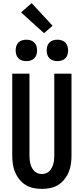

<svg xmlns="http://www.w3.org/2000/svg" viewBox="-20 -1210 540 1238"><path d="M250 8Q223 8 196 2.5Q169 -3 146 -17Q123 -31 105.5 -52.5Q88 -74 77.5 -99Q67 -124 63 -151Q59 -178 59 -205V-735H170V-205Q170 -192 171.5 -178.5Q173 -165 176.5 -152.5Q180 -140 186 -128Q192 -116 201.5 -106.5Q211 -97 224 -92.5Q237 -88 250 -88Q263 -88 276 -92.5Q289 -97 298.5 -106.5Q308 -116 314 -128Q320 -140 323.5 -152.5Q327 -165 328.5 -178.5Q330 -192 330 -205V-735H441V-205Q441 -178 437 -151Q433 -124 422.5 -99Q412 -74 394.5 -52.5Q377 -31 354 -17Q331 -3 304 2.5Q277 8 250 8ZM350 -816Q336 -816 322.5 -820Q309 -824 299 -834Q289 -844 285 -857.5Q281 -871 281 -885Q281 -899 285 -912.5Q289 -926 299 -936Q309 -946 322.5 -950Q336 -954 350 -954Q364 -954 377.5 -950Q391 -946 401 -936Q411 -926 415 -912.5Q419 -899 419 -885Q419 -871 415 -857.5Q411 -844 401 -834Q391 -824 377.5 -820Q364 -816 350 -816ZM150 -816Q136 -816 122.5 -820Q109 -824 99 -834Q89 -844 85 -857.5Q81 -871 81 -885Q81 -899 85 -912.5Q89 -926 99 -936Q109 -946 122.5 -950Q136 -954 150 -954Q164 -954 177.5 -950Q191 -946 201 -936Q211 -926 215 -912.5Q219 -899 219 -885Q219 -871 215 -857.5Q211 -844 201 -834Q191 -824 177.5 -820Q164 -816 150 -816ZM264 -996 116 -1130 184 -1190 319 -1044Z"/></svg>

Font: Iosevka SS08 Regular
Style: Bold
Weight: 700
Monospace: yes
Designer: Belleve Invis
Foundry: Belleve Invis
Version: Version 16.3.4; ttfautohint (v1.8.4)